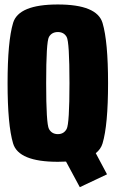

<svg xmlns="http://www.w3.org/2000/svg" viewBox="-20 -700 506 836"><path d="M327.5 115 267.5 3.5Q250.5 4.5 232 4.5Q61 4.5 37 -75.5Q13 -155.5 13 -338Q13 -520 37 -600.2Q61 -680.5 231.8 -680.5Q402.5 -680.5 426.5 -600Q450.5 -519.5 450.5 -338Q450.5 -155.5 426.5 -75.5Q419 -50.5 397 -33L446 59ZM232 -116Q258 -116 270.2 -138.5Q282.5 -161 282.5 -338Q282.5 -518 270.2 -539.2Q258 -560.5 232 -560.5Q205.5 -560.5 193.2 -539.2Q181 -518 181 -338Q181 -161 193.2 -138.5Q205.5 -116 232 -116Z"/></svg>

Font: Anybody Condensed ExtraBold
Style: Regular
Weight: 800
Width: 3
Designer: Tyler Finck
Foundry: Etcetera Type Company
Version: Version 1.010; ttfautohint (v1.8.3) -l 8 -r 50 -G 200 -x 14 